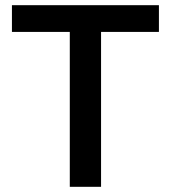

<svg xmlns="http://www.w3.org/2000/svg" viewBox="-20 -720 658 740"><path d="M249 0H369.5V-597H592.5V-700H26V-597H249Z"/></svg>

Font: MCL Standard Medium
Style: Regular
Weight: 500
Designer: Květoslav Bartoš
Foundry: Florian Karsten
Version: Version 1.001;Glyphs 3.2.3 (3260)